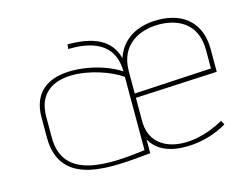

<svg xmlns="http://www.w3.org/2000/svg" viewBox="-78 -635 1000 772"><g transform="rotate(-15 422.5 -249.0)"><path d="M787 -266 465 -248V-340C465 -453 551 -491 629 -491C702 -491 787 -459 787 -343ZM444 -18C283 4 97 11 97 -162V-249C97 -447 353 -387 444 -323ZM772 -52C626 30 465 5 465 -132V-230L806 -247V-342C806 -447 741 -510 630 -510C542 -510 477 -470 454 -398C438 -459 391 -509 255 -509L253 -490C409 -494 444 -417 444 -346C359 -401 222 -419 151 -384C110 -364 78 -324 78 -252V-169C78 45 304 15 463 0V-58C489 -8 546 14 616 12C673 11 734 -6 781 -35Z"/></g></svg>

Font: Advent Pro
Style: Thin
Weight: 100
Designer: Andreas Kalpakidis
Foundry: Andreas Kalpakidis
Version: Version 2.002 2007